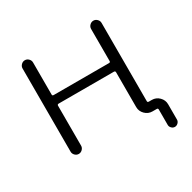

<svg xmlns="http://www.w3.org/2000/svg" viewBox="-145 -688 927 929"><g transform="rotate(-30 318.0 -223.5)"><path d="M144.5 -281.2Q136.7 -281.2 136.7 -273.4V-50.8Q136.7 -39.1 127.9 -30.3Q119.1 -21.5 107.4 -21.5Q95.7 -21.5 86.9 -30.3Q78.1 -39.1 78.1 -50.8V-515.6Q78.1 -527.3 86.9 -536.1Q95.7 -544.9 107.4 -544.9Q119.1 -544.9 127.9 -536.1Q136.7 -527.3 136.7 -515.6V-335.9Q136.7 -329.1 144.5 -329.1H453.1Q460.9 -329.1 460.9 -335.9V-515.6Q460.9 -527.3 469.7 -536.1Q478.5 -544.9 490.2 -544.9Q502 -544.9 510.7 -536.1Q519.5 -527.3 519.5 -515.6V-78.1Q519.5 -71.3 527.3 -71.3H543.9Q567.4 -71.3 584.5 -54.2Q601.6 -37.1 601.6 -13.7V72.3Q601.6 82 593.8 89.8Q585.9 97.7 575.7 97.7Q565.4 97.7 557.6 89.8Q549.8 82 549.8 72.3V-13.7Q549.8 -21.5 543 -21.5H518.6Q495.1 -21.5 478 -38.6Q460.9 -55.7 460.9 -79.1V-273.4Q460.9 -281.2 453.1 -281.2Z"/></g></svg>

Font: irohamaru Light
Style: Regular
Weight: 200
Designer: [Source Han Sans]
Ryoko NISHIZUKA  (kana & ideographs); Paul D. Hunt (Latin, Greek & Cyrillic); Wenlong ZHANG  (bopomofo
Version: Version 1.01